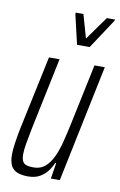

<svg xmlns="http://www.w3.org/2000/svg" viewBox="-84 -767 516 823"><g transform="rotate(10 174.5 -355.5)"><path d="M97 8Q68 8 49.5 0Q31 -8 22.5 -25.5Q14 -43 14 -72Q14 -93 18 -121Q22 -149 29 -185L98 -510H144L79 -199Q71 -158 66 -130Q61 -102 61 -83Q61 -64 66 -53Q71 -42 83 -38Q95 -34 114 -34Q144 -34 164 -51Q184 -68 198 -97.5Q212 -127 221.5 -164.5Q231 -202 240 -244L296 -510H341L235 0H196L207 -69H203Q194 -48 180.5 -31Q167 -14 147 -3Q127 8 97 8ZM207 -584 177 -713 178 -719H211L240 -617L313 -719H349L347 -713L262 -584Z"/></g></svg>

Font: Saira UltraCondensed Light
Style: Italic
Weight: 300
Width: 1
Italic angle: -12°
Designer: Hector Gatti with collaboration of the Omnibus-Type team
Foundry: Omnibus-Type
Version: Version 1.101